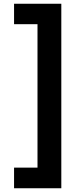

<svg xmlns="http://www.w3.org/2000/svg" viewBox="-20 -831 415 1024"><path d="M307 173H55V63H180V-702H55V-811H307Z"/></svg>

Font: DM Sans 16pt
Style: Bold
Weight: 700
Version: Version 4.004;gftools[0.9.30]